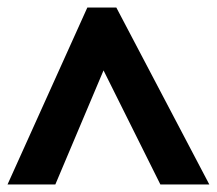

<svg xmlns="http://www.w3.org/2000/svg" viewBox="-23 -738 576 510"><path d="M-3 -248H124L252 -551L403 -248H533L286 -718H209Z"/></svg>

Font: Kathrein 85 Heavy
Style: Regular
Weight: 900
Designer: Lazydogs Typefoundry, based on Open Sans by Ascender Corporation
Foundry: Lazydogs Typefoundry
Version: Version 1.003;PS 001.003;hotconv 1.0.88;makeotf.lib2.5.64775